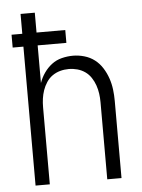

<svg xmlns="http://www.w3.org/2000/svg" viewBox="-53 -777 605 819"><g transform="rotate(-5 250.0 -367.5)"><path d="M66 0V-595H20V-650H66V-735H127V-650H250V-595H127V-434Q135 -457 149 -477Q163 -497 182 -511.5Q201 -526 225 -532Q249 -538 273 -538Q297 -538 321.5 -531Q346 -524 365.5 -509Q385 -494 398.5 -472.5Q412 -451 420 -427.5Q428 -404 431 -379.5Q434 -355 434 -330V0H373V-330Q373 -349 370.5 -367Q368 -385 362 -402.5Q356 -420 345.5 -436Q335 -452 320 -462.5Q305 -473 287 -478Q269 -483 250 -483Q231 -483 213 -478Q195 -473 180 -462.5Q165 -452 154.5 -436Q144 -420 138 -402.5Q132 -385 129.5 -367Q127 -349 127 -330V0Z"/></g></svg>

Font: Iosevka Term Light
Style: Regular
Weight: 300
Monospace: yes
Designer: Belleve Invis
Foundry: Belleve Invis
Version: Version 9.0.1; ttfautohint (v1.8.3)